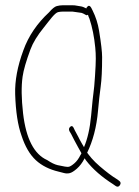

<svg xmlns="http://www.w3.org/2000/svg" viewBox="-20 -644 526 728"><path d="M283.5 -596C287.5 -596 292 -594.7 297 -592L306 -587C308 -585.7 310.5 -586 313.5 -588C315 -582.7 316.8 -577.7 319.2 -573C329.9 -541 337.2 -504.5 341.2 -463.5C342.6 -449.8 343.2 -435.8 343.2 -421.5C343.2 -407.2 342.2 -385 340.2 -355C338.2 -325 336.4 -304.8 334.7 -294.5C333.1 -284.2 330 -254.6 325.5 -205.7C321 -156.9 311.8 -117 298.5 -86C297 -88.7 294 -93.8 289.5 -101.5C285 -109.2 280.6 -117.3 276.4 -126C272.1 -134.7 268 -142.3 264 -149L258.8 -160C255.2 -166.7 251 -167.7 246 -163C241 -158.3 240.2 -152.7 243.7 -146L249.7 -136C253.2 -128.7 257.2 -120.8 261.7 -112.5C266.2 -104.2 271 -95.3 276 -86C281 -76.7 285.2 -69 288.8 -63C287.8 -60.3 286.5 -58 285 -56C278.5 -42.7 270.8 -32.2 261.8 -24.5C252.8 -16.8 245.7 -12.5 240.5 -11.5C235.4 -10.5 221.4 -12.6 198.6 -17.8C187.5 -20.4 174.3 -26.8 159 -37C109.4 -59 78.7 -118 67.5 -214C61.1 -269.7 60.4 -316.3 65.7 -353.5C69.1 -377.9 79.1 -412.4 95.6 -456.9C105 -482.2 121.8 -509.8 146 -539.5C157.6 -553.8 167 -566.8 177 -578.5C187 -590.2 194.7 -596.7 200.2 -598C205.7 -599.3 211.5 -600 217.5 -600H255ZM307.5 -612C298.8 -616.6 291.6 -619.3 285.7 -620C280.2 -620.7 275.2 -621.5 270.7 -622.5C266.2 -623.5 261.2 -624 255.7 -624H217.5C210.5 -624 203.1 -623 195.4 -621C187.6 -619 177.7 -611 165.7 -597C121.6 -556.2 88.2 -508.2 68.5 -453C46.3 -392.9 36 -337.6 37.5 -287C39.6 -220.9 47.6 -168.6 61.5 -130C74.8 -89 93 -57.8 116 -36.5C138.5 -15.7 168.1 -1.3 201 6.5C208 8.2 215.1 10 222.4 12C229.6 14 236.9 14.2 244.1 12.5C251.4 10.8 260.5 5.2 271.5 -4.5C282.5 -14.2 292 -26.7 300 -42C300.5 -42.7 300.8 -43.3 300.8 -44C302.8 -41.3 304.5 -38.7 306 -36C331.9 -2.1 367.2 27.9 408.2 54L418.2 61C424.9 65.7 430.4 64.7 434.7 58C439.1 51.3 437.9 45.7 431.2 41L421.2 34C404.6 24 383.4 8 357.7 -14C346.1 -24 335.9 -34 327.2 -44C318.6 -54 313.5 -61 310.5 -65C331.8 -108.7 346.3 -161.9 351.7 -224.5C354.7 -258.8 358.1 -289.2 361.7 -315.5C365.4 -341.8 367.2 -379.2 367.2 -427.6C367.2 -446.7 363.4 -480.1 355.6 -527.8C351.2 -555 343 -580.4 331.2 -604L326.2 -614C322.2 -621.3 317.7 -623.7 313.9 -621C310.1 -618.3 308 -615.3 307.5 -612Z"/></svg>

Font: Proton
Style: SeBdCnd
Weight: 500
Version: Version 1.017